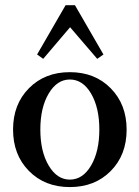

<svg xmlns="http://www.w3.org/2000/svg" viewBox="-20 -722 547 753"><path d="M149.4 -491.2 125.5 -508.3 237.3 -701.7H273.9L385.7 -508.3L361.3 -491.2L254.9 -615.2ZM414.3 -51.3Q352.1 11.7 253.9 11.7Q155.8 11.7 93.5 -51.5Q31.2 -114.7 31.2 -213.9Q31.2 -313 93.5 -376Q155.8 -439 253.9 -439Q352.1 -439 414.3 -375.7Q476.6 -312.5 476.6 -213.4Q476.6 -114.3 414.3 -51.3ZM253.9 -17.6Q304.7 -17.6 337.2 -72.8Q369.6 -127.9 369.6 -213.9Q369.6 -299.8 337.2 -355Q304.7 -410.2 253.9 -410.2Q203.6 -410.2 170.9 -355Q138.2 -299.8 138.2 -213.9Q138.2 -127.9 170.9 -72.8Q203.6 -17.6 253.9 -17.6Z"/></svg>

Font: Elstob 14pt Medium
Style: Regular
Weight: 500
Designer: Peter S. Baker
Version: Version 1.015